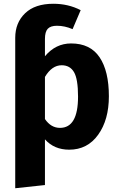

<svg xmlns="http://www.w3.org/2000/svg" viewBox="-20 -779 631 1021"><path d="M358 -548Q460 -548 509.5 -474.5Q559 -401 559 -267Q559 -142 502 -62.5Q445 17 348 17Q268 17 219 -38V205L61 222V-578Q61 -658 113.5 -708.5Q166 -759 264 -759Q343 -759 409 -725L366 -624Q324 -642 283 -642Q249 -642 234 -626Q219 -610 219 -572V-480Q276 -548 358 -548ZM299 -99Q395 -99 395 -265Q395 -359 373.5 -395.5Q352 -432 308 -432Q256 -432 219 -370V-146Q251 -99 299 -99Z"/></svg>

Font: Fira Sans
Style: Bold
Weight: 700
Designer: bBox Type GmbH & Carrois Corporate GbR & Edenspiekermann AG
Foundry: bBox Type GmbH & Carrois Corporate GbR & Edenspiekermann AG
Version: Version 4.301;PS 004.301;hotconv 1.0.88;makeotf.lib2.5.64775